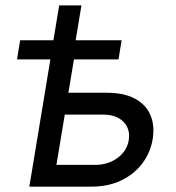

<svg xmlns="http://www.w3.org/2000/svg" viewBox="-20 -696 656 716"><path d="M43.5 -474.6 55.2 -545.9H433.6L421.9 -474.6ZM179.2 -545.9 200.7 -675.8H283.7L262.2 -545.9ZM221.7 -350.1H378.4Q443.4 -350.1 484.1 -327.6Q524.9 -305.2 541.3 -266.1Q557.6 -227.1 549.3 -176.8Q541 -127 511 -86.9Q481 -46.9 432.6 -23.4Q384.3 0 320.3 0H89.4L179.7 -545.9H267.6L190.4 -81.1H333.5Q383.3 -81.1 418.5 -107.2Q453.6 -133.3 460 -172.9Q466.8 -214.8 440.4 -241.7Q414.1 -268.6 364.7 -268.6H207.5Z"/></svg>

Font: Inter Variable
Style: Italic
Weight: 400
Italic angle: -9.39999°
Designer: Rasmus Andersson
Foundry: rsms
Version: Version 4.001;git-9221beed3